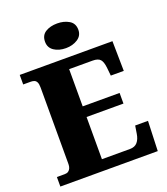

<svg xmlns="http://www.w3.org/2000/svg" viewBox="-164 -1041 1003 1154"><g transform="rotate(-20 337.5 -464.0)"><path d="M21 0V-61H72Q86 -61 95 -67.5Q104 -74 108.5 -85Q113 -96 113 -110V-599Q113 -623 107 -634.5Q101 -646 91 -649.5Q81 -653 70 -653H21V-714H614L617 -523H534L529 -573Q525 -613 511 -629Q497 -645 462 -645H312V-407H548V-339H312V-69H491Q523 -69 539.5 -88.5Q556 -108 561 -141L569 -191H651L644 0ZM338 -770Q293 -770 262.5 -790.5Q232 -811 232 -849Q232 -890 262.5 -909Q293 -928 338 -928Q381 -928 413 -909Q445 -890 445 -849Q445 -811 413 -790.5Q381 -770 338 -770Z"/></g></svg>

Font: Noto Serif Tibetan Black
Style: Regular
Weight: 900
Version: Version 2.103